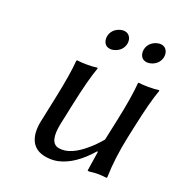

<svg xmlns="http://www.w3.org/2000/svg" viewBox="-117 -722 781 832"><g transform="rotate(20 273.5 -306.0)"><path d="M253.9 -574.2Q260.3 -605 291 -617.7Q301.8 -621.6 311 -622.1Q339.8 -622.1 347.7 -595.2Q350.1 -584.5 348.1 -574.2Q341.3 -543 309.6 -530.8Q299.8 -527.3 291 -526.9Q261.2 -526.9 254.4 -553.7Q252 -564 253.9 -574.2ZM422.9 -574.2Q429.2 -605 460 -617.7Q470.7 -621.6 480 -622.1Q508.8 -622.1 516.6 -595.2Q519 -584.5 517.1 -574.2Q510.3 -543 479 -530.8Q469.2 -527.3 460 -526.9Q430.2 -526.9 423.3 -553.7Q420.9 -564 422.9 -574.2ZM384.8 -91.8Q313.5 -9.3 239.3 6.8Q224.6 9.8 211.9 9.8Q114.3 9.8 106.4 -75.2Q104.5 -100.6 110.4 -128.9L135.7 -249Q160.2 -365.2 165 -429.2L168 -432.1Q185.5 -429.2 214.4 -429.2Q243.2 -429.2 261.7 -432.1L263.2 -429.2Q241.2 -368.7 215.8 -249L194.8 -149.9Q175.3 -57.1 221.7 -47.4Q230 -45.9 239.7 -45.9Q294.4 -45.9 367.2 -116.2Q384.8 -133.8 398.9 -150.9L419.9 -249Q444.3 -363.3 449.2 -429.2L451.7 -432.1Q469.2 -429.2 498 -429.2Q526.9 -429.2 545.9 -432.1L547.4 -429.2Q525.4 -368.7 500 -249L487.8 -191.9Q466.3 -91.3 463.9 0L461.4 2.9Q442.4 0 417.5 0Q404.8 0 382.3 2.9Q373.5 2.9 374 0L387.7 -88.9Z"/></g></svg>

Font: Linux Biolinum Slanted O
Style: Slanted
Weight: 400
Designer: Philipp H. Poll
Foundry: Philipp H. Poll
Version: Version 1.0.4